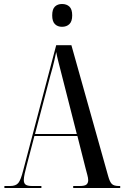

<svg xmlns="http://www.w3.org/2000/svg" viewBox="-20 -940 621 960"><path d="M2 0V-10H31Q59 -10 71.5 -25Q84 -40 96 -88L261 -714H337L521 -59Q529 -30 539.5 -20Q550 -10 574 -10H581V0H346V-10H378Q404 -10 412.5 -17.5Q421 -25 421 -39Q421 -50 416.5 -66Q412 -82 408 -98L367 -260H152L114 -115Q108 -93 103.5 -72.5Q99 -52 99 -40Q99 -24 108 -17Q117 -10 141 -10H187V0ZM155 -270H364L297 -533Q281 -596 273 -627Q265 -658 261 -680Q256 -656 252 -638.5Q248 -621 243.5 -604Q239 -587 232 -563ZM290 -806Q268 -806 254.5 -819.5Q241 -833 241 -863Q241 -894 254.5 -907Q268 -920 290 -920Q313 -920 327 -907Q341 -894 341 -863Q341 -833 327 -819.5Q313 -806 290 -806Z"/></svg>

Font: Noto Serif Display ExtraCondensed Medium
Style: Regular
Weight: 500
Width: 2
Designer: Monotype Design Team
Foundry: Monotype Imaging Inc.
Version: Version 2.009